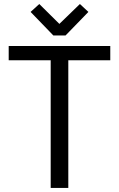

<svg xmlns="http://www.w3.org/2000/svg" viewBox="-20 -927 587 947"><path d="M130.9 -868.2 173.8 -907.2 272.9 -809.1 374 -907.2 416 -868.2 303.2 -752H243.2ZM22.9 -700.2H523.9V-629.9H316.9V0H230V-629.9H22.9Z"/></svg>

Font: Post Grotesk Regular
Style: Regular
Weight: 500
Version: 0.900; ttfautohint (v0.96) -l 8 -r 50 -G 200 -x 14 -w "gGD" 